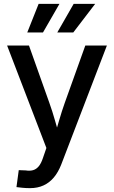

<svg xmlns="http://www.w3.org/2000/svg" viewBox="-20 -764 588 990"><path d="M64.9 200.7 76.7 113.3 112.8 114.7Q134.3 118.2 150.9 113.3Q167.5 108.4 179.9 93.3Q192.4 78.1 201.2 51.3L219.2 -1L16.6 -529.3H129.4L234.4 -233.9Q250.5 -189 263.2 -144Q275.9 -99.1 289.1 -54.2H258.8Q272 -99.1 285.2 -144.3Q298.3 -189.5 314 -233.9L419.9 -529.3H531.2L295.9 84Q280.3 124 257.6 151.1Q234.9 178.2 204.3 192.1Q173.8 206.1 134.8 206.1Q114.3 206.1 96.2 204.3Q78.1 202.6 64.9 200.7ZM201.7 -596.7H120.6L179.2 -744.1H286.6ZM357.9 -596.7H275.4L359.9 -744.1H470.7Z"/></svg>

Font: Inter 24pt Medium
Style: Regular
Weight: 500
Designer: Rasmus Andersson
Foundry: rsms
Version: Version 4.001;git-66647c0bb